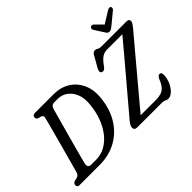

<svg xmlns="http://www.w3.org/2000/svg" viewBox="-153 -1249 1627 1627"><g transform="rotate(-45 660.5 -435.0)"><path d="M2 -24Q2.5 -46 27 -54L51 -59.5Q65.5 -63 74.2 -71Q83 -79 88 -98Q92 -112 102.2 -149.8Q112.5 -187.5 126.8 -239.5Q141 -291.5 156.5 -348.5Q172 -405.5 186.2 -458.5Q200.5 -511.5 211 -551.2Q221.5 -591 225.5 -608Q232 -634.5 208.5 -641.5L183 -648Q164 -656 163.5 -672Q164 -700 195.5 -700H418.5Q500.5 -700 562.5 -661.8Q624.5 -623.5 656 -554.8Q687.5 -486 678 -394.5Q666 -272 610.8 -183.5Q555.5 -95 467.8 -47.5Q380 0 270.5 0H28.5Q2.5 0 2 -24ZM278 -52.5Q337.5 -52.5 388.2 -80.5Q439 -108.5 478 -158.5Q517 -208.5 541.5 -274.5Q566 -340.5 573.5 -416.5Q581.5 -489 560.8 -540.8Q540 -592.5 501.2 -620Q462.5 -647.5 415.5 -647.5H371Q354.5 -647.5 343.8 -637.5Q333 -627.5 326.5 -603.5Q323.5 -593 313.5 -556.8Q303.5 -520.5 289.2 -469Q275 -417.5 259.2 -360.2Q243.5 -303 229 -249.5Q214.5 -196 204 -156.5Q193.5 -117 190 -101.5Q178 -52.5 221 -52.5ZM1013 0H720Q686.5 0 686.5 -29.5Q686.5 -43.5 694.2 -56.8Q702 -70 713 -84Q725.5 -98.5 758.2 -137.2Q791 -176 836.2 -229.5Q881.5 -283 932.5 -343.2Q983.5 -403.5 1032.8 -462Q1082 -520.5 1123 -569Q1164 -617.5 1188.5 -647.5H1004Q971.5 -647.5 945 -629.2Q918.5 -611 885.5 -564.5Q873.5 -547 861.8 -542.5Q850 -538 839 -543.5Q828 -549 827.5 -560.8Q827 -572.5 834.5 -587.5L887 -680Q897 -700.5 906.2 -708.5Q915.5 -716.5 928 -716.5Q943 -716.5 954.5 -708Q966 -699.5 991.5 -699.5H1287Q1321 -699.5 1320.5 -675Q1320.5 -663.5 1312 -650.2Q1303.5 -637 1290 -620.5Q1277 -605 1243.5 -565.2Q1210 -525.5 1164.2 -471Q1118.5 -416.5 1067.2 -355.5Q1016 -294.5 966.8 -235.8Q917.5 -177 877 -128.8Q836.5 -80.5 813.5 -52.5H995.5Q1029.5 -52.5 1056 -60.2Q1082.5 -68 1103.2 -90.5Q1124 -113 1141 -156.5Q1155 -187.5 1172.5 -187.5Q1194.5 -187.5 1194.5 -156Q1194 -114 1176.5 -74.8Q1159 -35.5 1132.5 -10.2Q1106 15 1078 15Q1062.5 15 1049.8 7.5Q1037 0 1013 0ZM1175 -764.5Q1161.5 -753.5 1151.2 -746.5Q1141 -739.5 1128.5 -739.5Q1115.5 -739.5 1108.5 -746Q1101.5 -752.5 1094.5 -764.5L1040.5 -849Q1030 -868 1045 -879.5Q1061 -890.5 1076.5 -876L1141.5 -811.5L1245 -876Q1272 -892 1283.5 -879.5Q1287.5 -874.5 1286.5 -865Q1285.5 -855.5 1275.5 -847Z"/></g></svg>

Font: Fraunces 144pt S100
Style: Italic
Weight: 400
Italic angle: -16°
Version: Version 1.000; ttfautohint (v1.8.3)